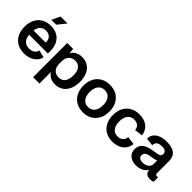

<svg xmlns="http://www.w3.org/2000/svg" viewBox="92 -1775 2932 2932"><g transform="rotate(45 1558.0 -308.5)"><path d="M320 10Q237 10 173 -24.5Q109 -59 73 -125Q37 -191 37 -285Q37 -374 70.5 -441Q104 -508 167 -544.5Q230 -581 316 -581Q402 -581 464 -543Q526 -505 556.5 -430.5Q587 -356 579 -248H174Q182 -170 220 -134Q258 -98 322 -98Q376 -98 411 -122Q446 -146 455 -190L574 -160Q557 -84 488.5 -37Q420 10 320 10ZM314 -476Q258 -476 222 -443Q186 -410 176 -342H439Q440 -404 406.5 -440Q373 -476 314 -476ZM252 -649 317 -784H467L358 -649Z M675 167V-571H802L809 -483Q833 -530 881 -555.5Q929 -581 990 -581Q1065 -581 1119.5 -545.5Q1174 -510 1203.5 -444.5Q1233 -379 1233 -289Q1233 -198 1202.5 -130.5Q1172 -63 1117 -26.5Q1062 10 987 10Q930 10 884.5 -13Q839 -36 812 -83V167ZM812 -265Q812 -189 849.5 -147Q887 -105 953 -105Q1021 -105 1056.5 -152Q1092 -199 1092 -288Q1092 -375 1056 -421Q1020 -467 954 -467Q888 -467 850 -425.5Q812 -384 812 -310Z M1590 10Q1505 10 1441.5 -27Q1378 -64 1343.5 -130Q1309 -196 1309 -285Q1309 -374 1343.5 -441Q1378 -508 1441.5 -544.5Q1505 -581 1590 -581Q1676 -581 1739 -544.5Q1802 -508 1836.5 -441Q1871 -374 1871 -285Q1871 -196 1836.5 -130Q1802 -64 1739 -27Q1676 10 1590 10ZM1590 -103Q1658 -103 1696 -151Q1734 -199 1734 -286Q1734 -373 1696 -420.5Q1658 -468 1590 -468Q1522 -468 1484 -420Q1446 -372 1446 -285Q1446 -199 1484 -151Q1522 -103 1590 -103Z M2225 9Q2140 9 2077 -27.5Q2014 -64 1979.5 -130.5Q1945 -197 1945 -286Q1945 -375 1980 -441.5Q2015 -508 2078 -544.5Q2141 -581 2226 -581Q2337 -581 2403 -526Q2469 -471 2479 -381L2348 -363Q2343 -417 2309.5 -442.5Q2276 -468 2225 -468Q2159 -468 2121 -420Q2083 -372 2083 -286Q2083 -201 2120.5 -152.5Q2158 -104 2225 -104Q2278 -104 2312 -133Q2346 -162 2350 -213L2482 -196Q2476 -132 2442 -86Q2408 -40 2352 -15.5Q2296 9 2225 9Z M2738 10Q2649 10 2598.5 -34.5Q2548 -79 2548 -151Q2548 -230 2598.5 -271.5Q2649 -313 2726 -327L2849 -349Q2886 -355 2899 -370Q2912 -385 2912 -409Q2912 -441 2889 -460Q2866 -479 2814 -479Q2758 -479 2727 -455.5Q2696 -432 2697 -384L2569 -399Q2569 -485 2636.5 -533Q2704 -581 2816 -581Q2934 -581 2991.5 -534.5Q3049 -488 3049 -402V-142Q3049 -115 3059.5 -106.5Q3070 -98 3084 -98Q3096 -98 3100 -101H3106V-4Q3094 2 3074 5Q3054 8 3040 8Q2993 8 2964 -12.5Q2935 -33 2930 -75L2929 -89Q2906 -43 2854.5 -16.5Q2803 10 2738 10ZM2779 -92Q2831 -92 2867.5 -115.5Q2904 -139 2915 -182V-273Q2904 -268 2887.5 -263.5Q2871 -259 2848 -255L2771 -240Q2723 -230 2705.5 -209Q2688 -188 2688 -163Q2688 -128 2713 -110Q2738 -92 2779 -92Z"/></g></svg>

Font: BDO Grotesk DemiBold
Style: Regular
Weight: 600
Designer: Deni Anggara
Foundry: Lokal Container
Version: Version 2.000